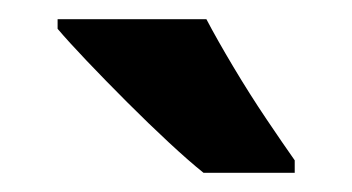

<svg xmlns="http://www.w3.org/2000/svg" viewBox="-20 -786 367 200"><path d="M195 -766Q206 -745 223 -716.5Q240 -688 257.5 -662Q275 -636 287 -619V-606H192Q177 -618 156 -637.5Q135 -657 112.5 -679.5Q90 -702 70.5 -722.5Q51 -743 40 -756V-766Z"/></svg>

Font: Noto Sans Lao Condensed
Style: Bold
Weight: 700
Width: 3
Designer: Monotype Design Team
Foundry: Monotype Imaging Inc.
Version: Version 2.003; ttfautohint (v1.8.4.7-5d5b)